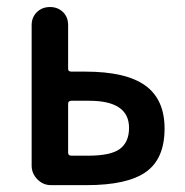

<svg xmlns="http://www.w3.org/2000/svg" viewBox="-20 -540 540 560"><path d="M178.7 -237.3V-94.7Q178.7 -85.9 188.5 -85.9H236.3Q303.7 -85.9 330.1 -106Q356.4 -126 356.4 -167Q356.4 -246.1 240.2 -246.1H188.5Q178.7 -246.1 178.7 -237.3ZM128.9 0Q105.5 0 88.9 -17.1Q72.3 -34.2 72.3 -56.6V-466.8Q72.3 -489.3 87.4 -504.4Q102.5 -519.5 126 -519.5Q148.4 -519.5 163.6 -504.9Q178.7 -490.2 178.7 -466.8V-338.9Q178.7 -331.1 188.5 -331.1H228.5Q347.7 -331.1 403.8 -290.5Q460 -250 460 -165Q460 -77.1 405.8 -38.6Q351.6 0 232.4 0Z"/></svg>

Font: Rounded Mgen+ 2m medium
Style: Regular
Weight: 500
Designer: [Source Han Sans]
Ryoko NISHIZUKA  (kana & ideographs); Paul D. Hunt (Latin, Greek & Cyrillic); Wenlong ZHANG  (bopomofo
Version: Version 1.059.20150602